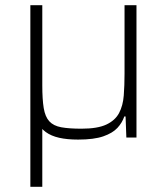

<svg xmlns="http://www.w3.org/2000/svg" viewBox="-20 -530 643 740"><path d="M97 190V-510H143V-201Q143 -147 148.5 -113.5Q154 -80 170 -62.5Q186 -45 216 -39.5Q246 -34 294 -34Q356 -34 390 -50Q424 -66 439 -94.5Q454 -123 457 -162Q460 -201 460 -246V-510H506V0H467L464 -81H459Q451 -57 432.5 -37Q414 -17 378 -4.5Q342 8 281 8Q239 8 208 1Q177 -6 156.5 -21Q136 -36 123 -61L161 -36H143V190Z"/></svg>

Font: Saira Thin ExtraLight
Style: Regular
Weight: 250
Version: Version 1.101